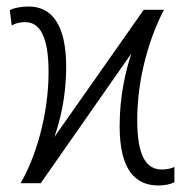

<svg xmlns="http://www.w3.org/2000/svg" viewBox="-20 -562 570 589"><path d="M466 7C487 7 503 3 515 -3V-50C505 -45 492 -42 477 -42C430 -42 401 -80 401 -194C401 -324 439 -448 483 -532H421L147 -142C163 -189 183 -261 183 -357C183 -489 137 -542 68 -542C45 -542 24 -538 10 -531L16 -484C28 -491 42 -494 58 -494C102 -494 129 -450 129 -341C129 -209 89 -78 43 0H105L383 -398C366 -346 347 -269 347 -175C347 -41 395 7 466 7Z"/></svg>

Font: Noto Sans Mono Condensed Light
Style: Regular
Weight: 300
Width: 3
Designer: Monotype Design Team
Foundry: Monotype Imaging Inc.
Version: Version 2.014